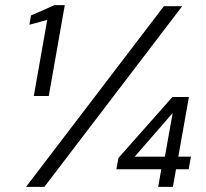

<svg xmlns="http://www.w3.org/2000/svg" viewBox="-20 -724 800 744"><path d="M111 -352 163 -647 94 -628 100 -664 191 -704H231L169 -352ZM81 0 615 -700H686L152 0ZM593 0 605 -68H431L439 -112L648 -348H712L671 -117H720L711 -68H662L650 0ZM502 -117H619L649 -286Z"/></svg>

Font: DM Sans 10pt Light
Style: Italic
Weight: 300
Italic angle: -10°
Version: Version 4.004;gftools[0.9.30]